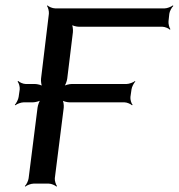

<svg xmlns="http://www.w3.org/2000/svg" viewBox="-20 -680 662 711"><path d="M67 -301H101C110 -301 127 -305 133 -310L131 -312C126 -307 120 -290 119 -281L86 -20C85 -11 78 4 72 9L74 11C79 6 95 0 104 0H161C170 0 184 6 189 11L191 9C187 4 182 -11 183 -20L216 -281C217 -290 215 -307 210 -312L208 -310C212 -305 229 -301 238 -301H441C450 -301 464 -295 469 -290L471 -292C466 -297 462 -312 463 -321L467 -349C468 -358 476 -373 481 -378L480 -380C474 -375 458 -369 449 -369H246C237 -369 220 -365 214 -360L216 -358C222 -363 228 -380 229 -389L250 -561C251 -570 249 -587 245 -592L242 -590C247 -585 263 -581 272 -581H581C590 -581 605 -575 609 -570L611 -572C607 -577 603 -592 604 -601L607 -629C608 -638 616 -653 622 -658L620 -660C614 -655 599 -649 590 -649H184C175 -649 160 -655 156 -660L154 -658C158 -653 162 -638 161 -629L132 -389C131 -380 133 -363 137 -358L139 -360C135 -365 118 -369 109 -369H75C66 -369 52 -375 48 -380L45 -378C50 -373 54 -358 53 -349L49 -321C48 -312 40 -297 35 -292L37 -290C42 -295 58 -301 67 -301Z"/></svg>

Font: Gamestation Storm Oblique 
Style: Italic
Weight: 400
Designer: Jonas Hecksher
Foundry: Jonas Hecksher, Playtypeª, e-types AS
Version: Version 1.003